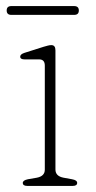

<svg xmlns="http://www.w3.org/2000/svg" viewBox="-20 -612 315 632"><path d="M162.5 -446.5V-54Q162.5 -32 189.5 -27L217 -22Q234 -19 234 -10Q234 0 219 0H70Q55 0 55 -10Q55 -18.5 72 -22L101 -27Q127.5 -32 127.5 -53.5V-396Q127.5 -416.5 109 -416.5H61Q46.5 -416.5 46.5 -425.5Q46.5 -433.5 60.5 -438L123.5 -458Q131 -460 137.2 -461.8Q143.5 -463.5 149 -463.5Q162.5 -463.5 162.5 -446.5ZM2 -577.5Q2 -592 17.5 -592H224Q239.5 -592 239.5 -577.5Q239.5 -563 224 -563H17.5Q2 -563 2 -577.5Z"/></svg>

Font: Fraunces 9pt S050 Thin
Style: Regular
Weight: 100
Version: Version 1.000; ttfautohint (v1.8.3)